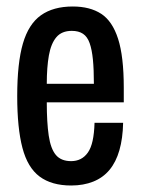

<svg xmlns="http://www.w3.org/2000/svg" viewBox="-20 -559 433 591"><path d="M199 12Q139 12 102 -15.5Q65 -43 49 -104Q33 -165 33 -263Q33 -365 50.5 -425Q68 -485 106 -512Q144 -539 204 -539Q257 -539 291.5 -516.5Q326 -494 343.5 -439.5Q361 -385 361 -289V-244H124Q124 -182 130 -141.5Q136 -101 152 -82Q168 -63 199 -63Q215 -63 228 -69.5Q241 -76 250.5 -89.5Q260 -103 265 -125.5Q270 -148 271 -181H359Q358 -133 347.5 -96.5Q337 -60 317 -36Q297 -12 267 0Q237 12 199 12ZM124 -301H269Q269 -345 266 -375.5Q263 -406 256 -426Q249 -446 235.5 -455Q222 -464 201 -464Q170 -464 153.5 -444.5Q137 -425 130.5 -388.5Q124 -352 124 -301Z"/></svg>

Font: Archivo ExtraCondensed Medium
Style: Regular
Weight: 500
Width: 2
Designer: Hector Gatti
Foundry: Omnibus-Type
Version: Version 2.001